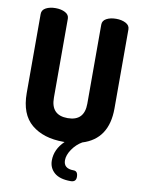

<svg xmlns="http://www.w3.org/2000/svg" viewBox="-101 -800 808 1086"><g transform="rotate(10 303.0 -256.5)"><path d="M388 155Q413 155 413 189Q413 218 382 218Q319 218 288 191Q257 164 257 121Q257 57 310 6H303Q188 6 119.5 -51Q51 -108 51 -230V-684Q51 -707 73.5 -719Q96 -731 129 -731Q161 -731 184 -719Q207 -707 207 -684V-230Q207 -130 303 -130Q399 -130 399 -230V-684Q399 -707 421.5 -719Q444 -731 477 -731Q509 -731 532 -719Q555 -707 555 -684V-230Q555 -54 409 -9Q376 10 353 43.5Q330 77 330 107Q330 155 388 155Z"/></g></svg>

Font: Dosis
Style: ExtraBold
Weight: 800
Designer: EdgarTolentino, PabloImpallari, IginoMarini
Foundry: EdgarTolentino, PabloImpallari, IginoMarini
Version: Version 1.007